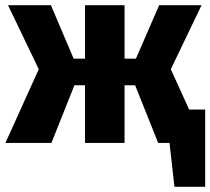

<svg xmlns="http://www.w3.org/2000/svg" viewBox="-20 -553 814 743"><path d="M774 170H655L636 0H592L503 -223H462V0H309V-223H268L179 0H1L130 -285L11 -533H177L265 -326H309V-533H462V-326H506L596 -533H760L641 -285L712 -129H774Z"/></svg>

Font: Trujillo ExtraBold
Style: Regular
Weight: 800
Designer: Fira Sans original fonts by bBox Type GmbH, Carrois Corporate GbR, & Edenspiekermann AG / Changes by Cristiano Sobral
Foundry: Fira Sans original fonts by bBox Type GmbH, Carrois Corporate GbR, & Edenspiekermann AG / Changes by Cristiano Sobral
Version: Version 4.301;July 28, 2020;FontCreator 13.0.0.2655 64-bit